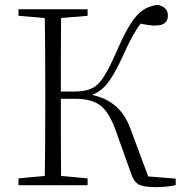

<svg xmlns="http://www.w3.org/2000/svg" viewBox="-20 -761 752 789"><path d="M702 -27V0Q664 8 619 8Q571 8 550 -3Q529 -15 519 -47L453 -232Q427 -301 392 -328Q356 -355 289 -355H230Q230 -134 231 -38L340 -28V0H56V-28L164 -38Q166 -135 166 -333V-390Q166 -589 164 -687L56 -696V-723H340V-696L231 -687Q230 -592 230 -385H287Q350 -385 380 -413Q413 -443 457 -545Q504 -655 542 -697Q577 -736 629 -741Q670 -732 670 -697Q670 -656 618 -656Q593 -656 558 -664Q523 -618 486 -533Q449 -453 422 -419Q395 -385 358 -371Q475 -347 516 -232L589 -36Z"/></svg>

Font: Source Han Serif SC ExtraLight
Style: Regular
Weight: 250
Designer: Ryoko NISHIZUKA  (kana & ideographs); Frank Grießhammer (Latin, Greek & Cyrillic); Wenlong ZHANG  (bopomofo); Sandoll Co
Foundry: Adobe Systems Incorporated
Version: Version 1.001 October 20, 2017